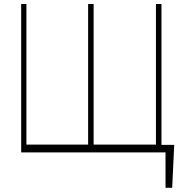

<svg xmlns="http://www.w3.org/2000/svg" viewBox="-20 -747 935 941"><path d="M833.8 -36.9 823.9 173.3H791.2V0H83.8V-727.3H109.4V-38.4H411.9V-727.3H438.9V-38.4H744.3V-727.3H771.3V-36.9Z"/></svg>

Font: Inter Thin BETA
Style: Regular
Weight: 100
Designer: Rasmus Andersson
Foundry: rsms
Version: Version 3.011;git-f93a4a705